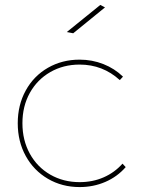

<svg xmlns="http://www.w3.org/2000/svg" viewBox="-20 -759 597 779"><path d="M303 -497Q237 -497 184 -466.5Q131 -436 101 -382Q71 -328 71 -259Q71 -190 101 -135.5Q131 -81 184 -50.5Q237 -20 303 -20Q356 -20 400.5 -39.5Q445 -59 477 -95L490 -81Q456 -42 407.5 -21Q359 0 303 0Q232 0 174.5 -33.5Q117 -67 84.5 -126Q52 -185 52 -259Q52 -333 84.5 -392Q117 -451 174.5 -484Q232 -517 303 -517Q354 -517 399.5 -499Q445 -481 479 -448L466 -434Q397 -497 303 -497ZM387 -739 406 -729 277 -624 251 -629Z"/></svg>

Font: Gontserrat Thin
Style: Regular
Weight: 250
Designer: Julieta Ulanovsky
Foundry: Julieta Ulanovsky
Version: Version 6.001